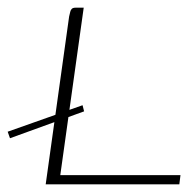

<svg xmlns="http://www.w3.org/2000/svg" viewBox="-21 -480 490 500"><path d="M194 -206 198 -190 5 -120 -1 -137ZM197 -460 136 -24H449L446 0H98L159 -437Q161 -445 162 -449.5Q163 -454 166 -457Q169 -460 176 -460Z"/></svg>

Font: Genos Thin ExtraLight
Style: Italic
Weight: 250
Italic angle: -8°
Version: Version 1.010